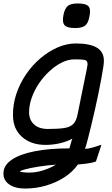

<svg xmlns="http://www.w3.org/2000/svg" viewBox="-29 -883 649 1109"><path d="M115 206Q58 206 24 182Q-10 158 -9 118Q-9 73 37.5 40.5Q84 8 170 -9Q256 -26 372 -26Q376 -37 379.5 -52.5Q383 -68 389 -82Q367 -70 341 -62Q315 -54 288 -50Q261 -46 235 -46Q150 -46 98 -92.5Q46 -139 46 -217Q45 -279 65 -339.5Q85 -400 121 -453Q157 -506 204 -546Q251 -586 303.5 -609Q356 -632 409 -632Q492 -632 532.5 -606.5Q573 -581 571 -527Q571 -518 567 -491.5Q563 -465 556 -427.5Q549 -390 540 -345.5Q531 -301 520.5 -254.5Q510 -208 499.5 -164.5Q489 -121 479.5 -84Q470 -47 462 -23Q486 -25 504.5 -30.5Q523 -36 557 -47L525 50Q506 57 477.5 61Q449 65 421 67Q391 110 343 141Q295 172 236.5 189Q178 206 115 206ZM137 114Q180 114 220.5 101Q261 88 294 68Q240 72 193 79.5Q146 87 116.5 95Q87 103 86 108Q86 109 102 111.5Q118 114 137 114ZM245 -138Q307 -138 342 -143.5Q377 -149 394.5 -167Q412 -185 419 -222Q446 -359 461 -428.5Q476 -498 477 -513Q476 -526 470.5 -531.5Q465 -537 449 -538.5Q433 -540 399 -540Q365 -540 328.5 -522Q292 -504 257.5 -472.5Q223 -441 196 -401Q169 -361 153.5 -316.5Q138 -272 139 -228Q142 -185 171 -161.5Q200 -138 245 -138ZM405 -721Q358 -721 343.5 -738Q329 -755 338 -799Q346 -836 363.5 -849.5Q381 -863 421 -863Q468 -863 482.5 -846Q497 -829 487 -785Q480 -748 462 -734.5Q444 -721 405 -721Z"/></svg>

Font: Victor Mono Thin
Style: Italic
Weight: 100
Italic angle: -12°
Monospace: yes
Designer: Rune Bjørnerås
Version: Version 1.561;gftools[0.9.30]